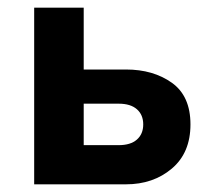

<svg xmlns="http://www.w3.org/2000/svg" viewBox="-20 -480 566 500"><path d="M69 -460H198V-299H308Q379 -299 427.5 -264.5Q476 -230 476 -156Q476 -82 427.5 -41Q379 0 308 0H69ZM289 -210H198V-102H289Q320 -102 336.5 -116.5Q353 -131 353 -156Q353 -181 336.5 -195.5Q320 -210 289 -210Z"/></svg>

Font: Von Semi
Style: Regular
Weight: 600
Version: Version 4.000; ttfautohint (v1.8.4.7-5d5b)